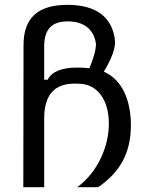

<svg xmlns="http://www.w3.org/2000/svg" viewBox="-20 -780 642 800"><path d="M77.1 0H164.1V-286.6C164.1 -383.3 206.1 -431.6 290 -431.6C295.4 -431.6 300.8 -431.6 306.2 -431.2C391.1 -431.2 433.6 -356.4 433.6 -265.1C433.6 -173.3 390.1 -64.9 301.8 0H388.7C480.5 -62.5 525.4 -143.1 525.4 -258.3C525.4 -359.9 490.2 -447.8 412.6 -481.4C444.3 -533.7 460 -575.7 459.5 -606.9C450.2 -709.5 379.4 -759.8 261.2 -759.8C136.7 -759.8 78.1 -704.1 78.1 -592.8ZM164.1 -447.8V-586.4C164.1 -658.2 195.8 -690.9 262.2 -690.9C329.6 -690.9 371.1 -657.7 379.9 -597.7C379.9 -573.2 370.6 -539.1 352.5 -495.6C334.5 -497.6 317.9 -498.5 302.2 -498.5C236.8 -498.5 195.3 -481.4 178.7 -447.8Z"/></svg>

Font: Hack
Style: Regular
Weight: 400
Monospace: yes
Designer: Christopher Simpkins
Foundry: Christopher Simpkins
Version: Version 2.010